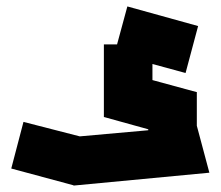

<svg xmlns="http://www.w3.org/2000/svg" viewBox="-20 -440 686 597"><path d="M209 137 208 136 15 84 53 -61 228 -16 441 -35V-38L304 -76H303V-78V-302H344L376 -420L596 -359L557 -213L454 -241V-191L590 -154H592V-49L631 97Z"/></svg>

Font: Blaka Ink
Style: Regular
Weight: 400
Designer: Mohamed Gaber
Foundry: Kief Type Foundry
Version: Version 1.003; ttfautohint (v1.8.4.7-5d5b)